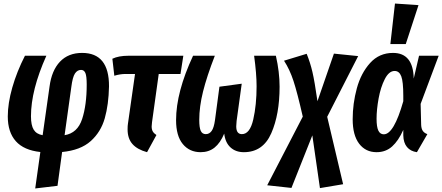

<svg xmlns="http://www.w3.org/2000/svg" viewBox="-20 -845 2499 1085"><path d="M596 -357Q594 -254 572 -176.5Q550 -99 492.5 -47.5Q435 4 331 14L305 205L179 220L208 14Q115 4 69.5 -47Q24 -98 24 -187Q24 -261 49.5 -350.5Q75 -440 121 -530H242Q155 -336 155 -188Q155 -137 170.5 -112Q186 -87 221 -81L260 -356Q272 -447 319 -496.5Q366 -546 444 -546Q597 -546 596 -357ZM383 -353 345 -81Q418 -93 444 -172Q470 -251 470 -367Q470 -415 462.5 -432.5Q455 -450 438 -450Q417 -450 403.5 -429.5Q390 -409 383 -353Z M839 -154Q837 -136 837 -130Q837 -113 843.5 -102Q850 -91 864 -82L811 15Q756 0 728.5 -31Q701 -62 701 -114Q701 -135 703 -146L743 -427H690Q659 -427 626 -417L615 -513Q650 -530 706 -530H1016L1000 -427H877Z M975 -166Q975 -324 1071 -530H1194Q1149 -414 1127.5 -328Q1106 -242 1106 -167Q1106 -124 1114.5 -105.5Q1123 -87 1143 -87Q1163 -87 1176 -105Q1189 -123 1195 -167L1220 -355L1346 -372L1317 -161Q1315 -139 1315 -131Q1315 -87 1347 -87Q1392 -87 1411 -169Q1430 -251 1430 -358Q1430 -427 1416 -530H1539Q1560 -438 1560 -355Q1560 -199 1513 -92Q1466 15 1358 15Q1312 15 1282.5 -12Q1253 -39 1247 -90Q1225 -37 1192.5 -11Q1160 15 1114 15Q1051 15 1013 -31Q975 -77 975 -166Z M1829 -185 1919 196 1788 218 1745 -80 1627 217 1490 202 1691 -186Q1660 -322 1638.5 -387.5Q1617 -453 1585 -502L1713 -541Q1733 -492 1745.5 -438.5Q1758 -385 1774 -273L1867 -542L2004 -528Z M2318 -401 2348 -530H2459L2357 -258L2360 -139Q2361 -117 2369.5 -105Q2378 -93 2395 -87L2336 15Q2300 10 2280 -14Q2260 -38 2259 -80V-111Q2232 -50 2196 -17.5Q2160 15 2108 15Q2046 15 2009.5 -33Q1973 -81 1973 -171Q1973 -260 1996.5 -346Q2020 -432 2071.5 -489Q2123 -546 2201 -546Q2315 -546 2318 -401ZM2108 -174Q2108 -128 2118 -107Q2128 -86 2149 -86Q2206 -86 2259 -273V-304Q2259 -384 2247.5 -414Q2236 -444 2210 -444Q2178 -444 2154.5 -398Q2131 -352 2119.5 -288.5Q2108 -225 2108 -174ZM2212 -825 2345 -816 2273 -596H2186Z"/></svg>

Font: Fira Sans Extra Condensed SemiBold
Style: Italic
Weight: 600
Width: 3
Italic angle: -8°
Designer: Carrois Corporate & Edenspiekermann AG
Foundry: Carrois Corporate GbR & Edenspiekermann AG
Version: Version 4.203